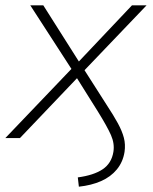

<svg xmlns="http://www.w3.org/2000/svg" viewBox="-29 -520 577 723"><path d="M268 183 264 148Q324 140 357.5 117.5Q391 95 398 52Q403 21 389 -11Q375 -43 339 -101L255 -235H270L46 0H-9L250 -271V-245L85 -500H134L274 -279H259L468 -500H523L282 -248V-267L372 -126Q399 -85 415 -55.5Q431 -26 437.5 -1Q444 24 440 52Q434 90 411 118Q388 146 351.5 162Q315 178 268 183Z"/></svg>

Font: Mulish ExtraLight
Style: Italic
Weight: 200
Italic angle: -9°
Designer: Vernon Adams
Foundry: Vernon Adams
Version: Version 3.603